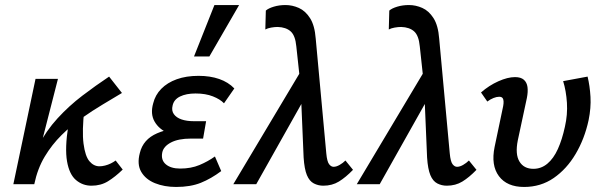

<svg xmlns="http://www.w3.org/2000/svg" viewBox="-20 -731 2398 762"><path d="M84 0Q97 -85 130 -148.5Q163 -212 208.5 -261.5Q254 -311 306.5 -351Q359 -391 413 -427L464 -362Q429 -341 388 -316.5Q347 -292 305 -262.5Q263 -233 224.5 -195Q186 -157 157.5 -109.5Q129 -62 116 0ZM33 0 121 -418H210L103 0ZM343 6Q308 6 281.5 -16.5Q255 -39 246 -91Q237 -143 251 -232L315 -300Q305 -211 311.5 -161Q318 -111 335 -91Q352 -71 375 -71Q385 -71 397 -74Q409 -77 420 -82.5Q431 -88 439 -94L467 -58Q437 -29 408.5 -11.5Q380 6 343 6Z M679 11Q632 11 595 -4Q558 -19 540.5 -49Q523 -79 535 -124Q548 -178 603.5 -202Q659 -226 738 -226L734 -186Q686 -186 648.5 -202Q611 -218 593.5 -248.5Q576 -279 588 -321Q596 -354 620 -378.5Q644 -403 681.5 -416.5Q719 -430 768 -430Q814 -430 850 -417.5Q886 -405 910 -380L869 -321Q854 -337 825 -348.5Q796 -360 756 -360Q719 -360 694.5 -348Q670 -336 665 -312Q660 -292 670 -278Q680 -264 700.5 -257Q721 -250 749 -250H798L786 -181H738Q688 -181 658.5 -165.5Q629 -150 624 -126Q618 -96 638 -79Q658 -62 695 -62Q738 -62 771.5 -76Q805 -90 833 -110L858 -52Q818 -22 777 -5.5Q736 11 679 11ZM750 -507 831 -711H929L811 -507Z M1263 6Q1243 6 1225.5 -3Q1208 -12 1198 -36Q1188 -60 1185 -106L1173 -390L1156 -547Q1152 -590 1133.5 -606.5Q1115 -623 1082 -624Q1070 -624 1056 -621.5Q1042 -619 1033 -614L1035 -689Q1045 -698 1066.5 -704.5Q1088 -711 1113 -711Q1140 -711 1166 -699.5Q1192 -688 1210.5 -659Q1229 -630 1233 -578L1275 -122Q1278 -90 1286 -79.5Q1294 -69 1304 -69Q1315 -69 1328 -76.5Q1341 -84 1351 -94L1381 -57Q1352 -27 1325 -10.5Q1298 6 1263 6ZM906 0 1185 -467 1200 -361 997 0Z M1753 6Q1733 6 1715.5 -3Q1698 -12 1688 -36Q1678 -60 1675 -106L1663 -390L1646 -547Q1642 -590 1623.5 -606.5Q1605 -623 1572 -624Q1560 -624 1546 -621.5Q1532 -619 1523 -614L1525 -689Q1535 -698 1556.5 -704.5Q1578 -711 1603 -711Q1630 -711 1656 -699.5Q1682 -688 1700.5 -659Q1719 -630 1723 -578L1765 -122Q1768 -90 1776 -79.5Q1784 -69 1794 -69Q1805 -69 1818 -76.5Q1831 -84 1841 -94L1871 -57Q1842 -27 1815 -10.5Q1788 6 1753 6ZM1396 0 1675 -467 1690 -361 1487 0Z M2060 11Q1992 11 1960 -32Q1928 -75 1943 -148L1977 -310Q1979 -321 1978.5 -329.5Q1978 -338 1974 -342.5Q1970 -347 1961 -347Q1951 -347 1938.5 -342Q1926 -337 1914 -328L1889 -364Q1921 -392 1958 -408.5Q1995 -425 2024 -425Q2047 -425 2059 -414.5Q2071 -404 2073.5 -385.5Q2076 -367 2071 -342L2035 -174Q2024 -119 2041.5 -90Q2059 -61 2097 -61Q2128 -61 2152.5 -81.5Q2177 -102 2194 -139.5Q2211 -177 2222 -228Q2233 -276 2230 -323Q2227 -370 2215 -409L2312 -427Q2321 -390 2323.5 -346.5Q2326 -303 2316 -254Q2300 -180 2264.5 -120Q2229 -60 2177.5 -24.5Q2126 11 2060 11Z"/></svg>

Font: Ysabeau Infant SemiBold
Style: Italic
Weight: 600
Italic angle: -12°
Designer: Christian Thalmann (Catharsis Fonts)
Version: Version 2.002; featfreeze: ss01,ss02,lnum